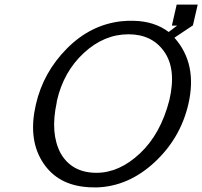

<svg xmlns="http://www.w3.org/2000/svg" viewBox="-20 -802 885 840"><path d="M137 -345Q169 -485 272.5 -589.5Q376 -694 511 -709Q540 -712 565 -711Q656 -709 718 -662Q742 -680 755 -690H732L753 -782H845L824 -691L743 -637Q845 -523 804 -346Q769 -196 655 -91Q541 14 402 18Q363 18 345 15Q222 0 162.5 -99.5Q103 -199 137 -345ZM229 -361Q229 -356 228 -353Q199 -219 245 -132Q294 -46 402 -46Q502 -46 592.5 -131Q683 -216 721 -364Q753 -501 697 -578Q644 -652 542 -652Q435 -652 346.5 -570Q258 -488 229 -361Z"/></svg>

Font: Coval
Style: Light Italic
Weight: 300
Foundry: Context Ltd
Version: Version 001.000